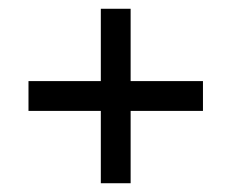

<svg xmlns="http://www.w3.org/2000/svg" viewBox="-20 -581 528 438"><path d="M45 -328V-396H210V-561H278V-396H443V-328H278V-163H210V-328Z"/></svg>

Font: Domine
Style: Regular
Weight: 400
Designer: Pablo Impallari, Rodrigo Fuenzalida, Brenda Gallo
Foundry: Pablo Impallari, Rodrigo Fuenzalida, Brenda Gallo
Version: Version 2.000;September 19, 2022;FontCreator 14.0.0.2877 64-